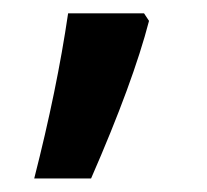

<svg xmlns="http://www.w3.org/2000/svg" viewBox="-20 -136 307 285"><path d="M201.2 -105Q177.7 -14.2 115.2 128.9H30.8Q64.5 -2.9 81.1 -116.2H193.8Z"/></svg>

Font: TypoPRO Open Sans
Style: Regular
Weight: 600
Foundry: Ascender Corporation
Version: Version 1.10